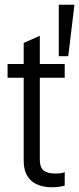

<svg xmlns="http://www.w3.org/2000/svg" viewBox="-20 -780 334 810"><path d="M201 10Q142 10 111 -18.5Q80 -47 80 -102V-599L148 -629V-105Q148 -75 163.5 -61.5Q179 -48 213 -48Q227 -48 237.5 -49.5Q248 -51 253 -54V3Q243 6 229 8Q215 10 201 10ZM12 -452V-510H253V-452ZM268 -543H228V-760H294Z"/></svg>

Font: Instrument Sans Condensed
Style: Regular
Weight: 400
Width: 3
Designer: Rodrigo Fuenzalida
Foundry: fragTYPE
Version: Version 1.000;gftools[0.9.28]